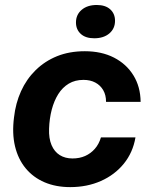

<svg xmlns="http://www.w3.org/2000/svg" viewBox="-20 -756 617 786"><path d="M267.4 10Q208.6 10 162.3 -9.8Q116 -29.6 85 -67.1Q54 -104.7 41.4 -157.4Q28.9 -210 37.4 -275.7Q43.9 -333.6 66.1 -382.7Q88.4 -431.9 125.7 -468.6Q163 -505.4 213.4 -525.9Q263.9 -546.3 327.3 -546.3Q395.7 -546.3 446.6 -520.2Q497.4 -494.1 526.2 -447.5Q555 -400.9 555.7 -338.9H414.1Q414.3 -366.6 402.6 -386.8Q390.9 -407 370.2 -418Q349.6 -429 321.6 -429Q287.3 -429 261.5 -413.6Q235.7 -398.1 218.5 -370.7Q201.3 -343.3 191.8 -307.1Q182.3 -270.9 180.9 -229Q179.4 -189.3 191 -162.1Q202.6 -134.9 224.6 -121.1Q246.6 -107.3 276.9 -107.3Q305.4 -107.3 328.4 -117.4Q351.4 -127.6 368.1 -146.6Q384.9 -165.6 393.3 -193.6H534.6Q524.1 -131.7 486.9 -85.9Q449.6 -40.1 393.1 -15.1Q336.6 10 267.4 10ZM365.7 -599.3Q330.1 -599.3 310.6 -617.3Q291 -635.3 291 -664Q291 -695.9 314.3 -715.7Q337.6 -735.6 376.1 -735.6Q411.7 -735.6 431.3 -717.7Q450.9 -699.9 450.9 -670.9Q450.9 -639 427.6 -619.1Q404.3 -599.3 365.7 -599.3Z"/></svg>

Font: Mona Sans
Style: Italic
Weight: 200
Italic angle: -11.6951°
Designer: Deni Anggara
Foundry: GitHub
Version: Version 2.000